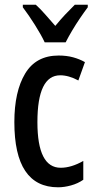

<svg xmlns="http://www.w3.org/2000/svg" viewBox="-20 -786 402 816"><path d="M227 10Q41 10 41 -267Q41 -397 87 -473.5Q133 -550 229 -550Q263 -550 290.5 -542.5Q318 -535 341 -522L313 -444Q272 -466 236 -466Q139 -466 139 -267Q139 -73 238 -73Q283 -73 334 -102V-22Q311 -6 282 2Q253 10 227 10ZM170 -606Q155 -638 128.5 -680Q102 -722 77 -755V-766H132Q150 -750 171.5 -725.5Q193 -701 215 -676Q239 -705 256.5 -723.5Q274 -742 298 -766H353V-755Q338 -735 320 -708.5Q302 -682 286 -655Q270 -628 259 -606Z"/></svg>

Font: Noto Sans Georgian ExtraCondensed Medium
Style: Regular
Weight: 500
Width: 2
Designer: Monotype Design Team, Akaki Razmadze
Foundry: Google LLC
Version: Version 2.005; ttfautohint (v1.8.4.7-5d5b)